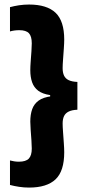

<svg xmlns="http://www.w3.org/2000/svg" viewBox="-20 -698 388 846"><path d="M24 -666.5V-559.5Q32.5 -562 42.8 -563.5Q53 -565 65 -565Q95 -565 107.5 -551.5Q120 -538 120 -507Q120 -494.5 118.5 -472Q117 -449.5 115.2 -426.8Q113.5 -404 113.5 -389Q113.5 -358.5 121.5 -335.5Q129.5 -312.5 148.5 -298.2Q167.5 -284 201 -279V-270L207 -274Q170.5 -269.5 150.2 -254.8Q130 -240 121.8 -216.8Q113.5 -193.5 113.5 -162Q113.5 -147.5 115.2 -124.5Q117 -101.5 118.5 -79.2Q120 -57 120 -43.5Q120 -13 107 0.8Q94 14.5 63 14.5Q52 14.5 42.2 12.8Q32.5 11 24 9V117Q43 122 64.2 125.2Q85.5 128.5 108 128.5Q186.5 128.5 224.8 92.2Q263 56 263 -27Q263 -43.5 261.2 -67.8Q259.5 -92 257.8 -116Q256 -140 256 -154Q256 -173.5 262.2 -186.5Q268.5 -199.5 282.8 -206.5Q297 -213.5 321 -214.5V-337Q297 -338 282.8 -344.8Q268.5 -351.5 262.2 -364.8Q256 -378 256 -397.5Q256 -412 257.8 -435.5Q259.5 -459 261.2 -483.5Q263 -508 263 -523.5Q263 -605.5 224.8 -641.8Q186.5 -678 108 -678Q85.5 -678 64 -674.8Q42.5 -671.5 24 -666.5Z"/></svg>

Font: Anek Kannada
Style: Bold
Weight: 700
Version: Version 1.003